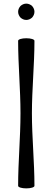

<svg xmlns="http://www.w3.org/2000/svg" viewBox="-20 -1025 250 1059"><path d="M170 -960C170 -972 165 -983 157 -992C148 -1000 137 -1005 125 -1005C113 -1005 102 -1000 93 -992C85 -983 80 -972 80 -960C80 -948 85 -937 93 -928C102 -920 113 -915 125 -915C137 -915 148 -920 157 -928C165 -937 170 -948 170 -960ZM80 -800C80 -667 93 -533 93 -400C93 -267 80 -133 80 0C80 8 100 14 125 14C150 14 170 8 170 0C170 -133 156 -267 156 -400C156 -533 170 -667 170 -800C170 -808 150 -814 125 -814C100 -814 80 -808 80 -800Z"/></svg>

Font: Nupuram
Style: Regular
Weight: 400
Designer: Santhosh Thottingal (santhosh.thottingal@gmail.com)
Foundry: SMC
Version: Version 1.000